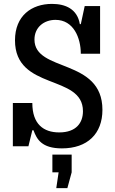

<svg xmlns="http://www.w3.org/2000/svg" viewBox="-20 -751 593 986"><path d="M298 11C429 11 506 -64 506 -187C506 -454 157 -378 157 -548C157 -611 206 -649 265 -649C358 -649 395 -556 395 -475H494V-720H415L395 -627H390C377 -705 316 -731 247 -731C142 -731 57 -670 57 -544C57 -284 406 -372 406 -180C406 -121 372 -71 284 -71C204 -71 146 -113 146 -222H46V0H126L146 -82H152C169 -36 194 11 298 11ZM249 134H281L269 215H326L348 134V43H249Z"/></svg>

Font: Hermeneus One
Style: Regular
Weight: 400
Designer: Rodrigo Fuenzalida, Pablo Impallari
Foundry: Pablo Impallari, Rodrigo Fuenzalida
Version: Version 1.002